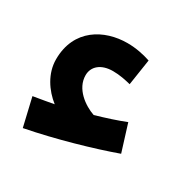

<svg xmlns="http://www.w3.org/2000/svg" viewBox="-75 -895 367 378"><g transform="rotate(30 108.5 -706.0)"><path d="M20 -582C87 -595 163 -617 213 -635L194 -696C174 -688 152 -681 128 -674C105 -682 75 -703 75 -734C75 -754 91 -768 118 -768C133 -768 147 -765 159 -762L168 -821C153 -826 135 -830 115 -830C63 -830 9 -801 9 -732C9 -700 28 -672 51 -654C39 -652 25 -649 5 -646Z"/></g></svg>

Font: Noto Sans Arabic UI XCn
Style: Bold
Weight: 700
Width: 2
Designer: Monotype Design Team, Nadine Chahine and Nizar Qandah
Foundry: Monotype Imaging Inc.
Version: Version 2.010